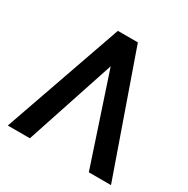

<svg xmlns="http://www.w3.org/2000/svg" viewBox="-161 -854 975 996"><g transform="rotate(30 326.0 -355.5)"><path d="M324.2 -533.2 501 0H633.8L384.3 -710.9H264.6L15.6 0H147.9Z"/></g></svg>

Font: FAU Chimera Medium
Style: Regular
Weight: 500
Version: Version 1.002;hotconv 1.0.117;makeotfexe 2.5.65602